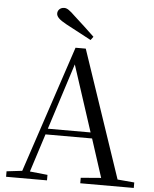

<svg xmlns="http://www.w3.org/2000/svg" viewBox="-61 -996 841 1047"><g transform="rotate(5 359.0 -472.5)"><path d="M420 -802C383 -838 344 -873 309 -905C278 -935 264 -945 248 -945C227 -945 212 -930 212 -912C212 -895 226 -879 267 -857C313 -832 360 -808 406 -783ZM332 -643 450 -281H216ZM418 0H711V-30L619 -38L384 -734H328L97 -40L12 -30V0H236V-30L139 -40L206 -249H461L529 -39L418 -30Z"/></g></svg>

Font: Source Han Serif CN
Style: Regular
Weight: 400
Designer: Ryoko NISHIZUKA 西塚涼子 (kana & ideographs); Frank Grießhammer (Latin, Greek & Cyrillic); Wenlong ZHANG 张文龙 (bopomofo); San
Foundry: Adobe
Version: Version 2.003;hotconv 1.1.1;makeotfexe 2.6.0